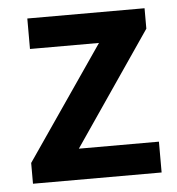

<svg xmlns="http://www.w3.org/2000/svg" viewBox="-42 -531 527 571"><g transform="rotate(-5 221.5 -245.5)"><path d="M34 0V-62L266 -400H60V-491H410V-430L179 -92H418V0Z"/></g></svg>

Font: Source Sans 3 SemiBold
Style: Regular
Weight: 600
Designer: Paul D. Hunt
Foundry: Adobe
Version: Version 3.046;hotconv 1.0.118;makeotfexe 2.5.65603